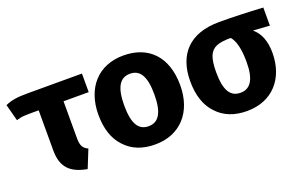

<svg xmlns="http://www.w3.org/2000/svg" viewBox="-80 -839 1796 1147"><g transform="rotate(-20 817.5 -265.5)"><path d="M480 -413V-531H133C65 -531 31 -525 -8 -508L20 -402C35 -407 49 -410 60 -411C71 -412 89 -413 114 -413H162V-158C162 -51 212 -2 317 17L363 -97C331 -112 320 -131 320 -179V-413Z M748 -548C588 -548 488 -436 488 -266C488 -177 511 -107 558 -58C604 -8 667 17 748 17C908 17 1008 -95 1008 -265C1008 -444 911 -548 748 -548ZM748 -432C813 -432 844 -381 844 -265C844 -152 812 -99 748 -99C683 -99 652 -150 652 -266C652 -379 684 -432 748 -432Z M1633 -531C1530 -537 1437 -540 1355 -540C1167 -540 1072 -437 1072 -266C1072 -177 1095 -107 1142 -58C1188 -8 1251 17 1332 17C1492 17 1592 -94 1592 -259C1592 -332 1571 -387 1528 -423L1633 -416ZM1332 -99C1267 -99 1236 -149 1236 -265C1236 -309 1241 -343 1250 -366C1269 -412 1308 -427 1387 -427H1388C1415 -396 1428 -340 1428 -259C1428 -151 1396 -99 1332 -99Z"/></g></svg>

Font: Fira Sans
Style: Bold
Weight: 700
Designer: Carrois Corporate & Edenspiekermann AG
Foundry: Carrois Corporate GbR & Edenspiekermann AG
Version: Version 4.203